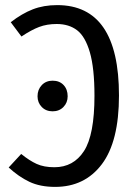

<svg xmlns="http://www.w3.org/2000/svg" viewBox="-20 -720 531 752"><path d="M446 -346Q446 -166 379 -77Q312 12 196 12Q137 12 95 -8Q53 -28 14 -64L63 -117Q95 -91 123.5 -78Q152 -65 193 -65Q268 -65 309 -128.5Q350 -192 350 -345Q350 -453 332 -515Q314 -577 282 -601.5Q250 -626 202 -626Q164 -626 133.5 -614.5Q103 -603 64 -577L22 -633Q66 -667 108.5 -683.5Q151 -700 204 -700Q446 -700 446 -346ZM245 -343Q245 -318 228.5 -301Q212 -284 186 -284Q160 -284 143.5 -301Q127 -318 127 -343Q127 -369 143.5 -386.5Q160 -404 186 -404Q213 -404 229 -387Q245 -370 245 -343Z"/></svg>

Font: Fira Sans Compressed
Style: Regular
Weight: 400
Width: 1
Designer: bBox Type GmbH & Carrois Corporate GbR & Edenspiekermann AG
Foundry: bBox Type GmbH & Carrois Corporate GbR & Edenspiekermann AG
Version: Version 4.301